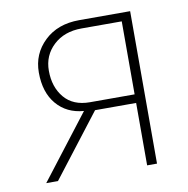

<svg xmlns="http://www.w3.org/2000/svg" viewBox="-65 -583 630 645"><g transform="rotate(-10 250.5 -260.0)"><path d="M42 0 209 -216.8Q150.9 -221.2 116.5 -261.7Q82 -302.2 82 -370.1Q82 -433.6 127.2 -476.8Q172.4 -520 246.1 -520H419.9V0H386.2V-212.9H246.1L82 0ZM233.9 -242.2H386.2V-491.2H249Q189.9 -491.2 153.1 -456.8Q116.2 -422.4 116.2 -370.1Q116.2 -314.5 146.5 -278.3Q176.8 -242.2 233.9 -242.2Z"/></g></svg>

Font: Rawline ExtraLight
Style: Regular
Weight: 275
Designer: Matt McInerney, Pablo Impallari, Rodrigo Fuenzalida
Foundry: Matt McInerney, Pablo Impallari, Rodrigo Fuenzalida
Version: Version 4.020;PS 004.020;hotconv 1.0.88;makeotf.lib2.5.64775